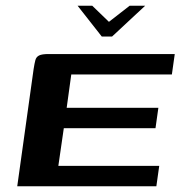

<svg xmlns="http://www.w3.org/2000/svg" viewBox="-20 -648 628 668"><path d="M250 -628H301L359 -572L431 -628H485L370 -521H334ZM40 0 97 -408Q100 -427 103 -438.5Q106 -450 116 -455Q126 -460 149 -460H588L578 -389H228L212 -273H531L521 -202H202L183 -71H534L524 0Z"/></svg>

Font: Genos SemiBold
Style: Italic
Weight: 600
Italic angle: -8°
Version: Version 1.010